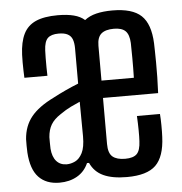

<svg xmlns="http://www.w3.org/2000/svg" viewBox="-47 -654 669 706"><g transform="rotate(-5 287.0 -300.5)"><path d="M145 6.5Q96 6.5 68.2 -22.8Q40.5 -52 36.5 -114Q36 -126 35.8 -139Q35.5 -152 36 -163.5Q39.5 -212 66.8 -245.8Q94 -279.5 150.5 -307Q173 -319 196.8 -330Q220.5 -341 244.5 -350.5Q244.5 -372 244.5 -393.8Q244.5 -415.5 244.5 -437Q244.5 -458.5 244.5 -480Q244.5 -500.5 239.5 -513.8Q234.5 -527 222.2 -533.5Q210 -540 189 -540Q161.5 -540 148.8 -527.8Q136 -515.5 134.5 -482.5Q134 -472 133.8 -455Q133.5 -438 133.8 -420Q134 -402 134.5 -389H49.5Q49 -399.5 48.5 -414.5Q48 -429.5 48 -445.2Q48 -461 48.5 -474Q50.5 -521 65 -550.5Q79.5 -580 110.2 -593.8Q141 -607.5 191.5 -607.5Q226 -607.5 250.5 -601.2Q275 -595 290.5 -581Q308 -595 333.5 -601.2Q359 -607.5 393 -607.5Q466.5 -607.5 499.5 -576.5Q532.5 -545.5 535.5 -474Q536 -463 536.2 -444.5Q536.5 -426 536.8 -401.5Q537 -377 536.5 -348.8Q536 -320.5 534.5 -290H331Q331 -247.5 331 -205Q331 -162.5 331 -120Q331 -86 346.5 -73Q362 -60 393 -60Q423 -60 436 -73Q449 -86 450.5 -120Q451.5 -136.5 451.2 -160.2Q451 -184 449.5 -213H534.5Q536 -195 536.2 -171Q536.5 -147 535.5 -128Q532.5 -55.5 500.2 -24Q468 7.5 393.5 7.5Q340 7.5 307 -7.8Q274 -23 259 -56.5H251.5Q238 -25.5 210 -9.5Q182 6.5 145 6.5ZM177 -58.5Q192.5 -58.5 208.2 -66Q224 -73.5 234.8 -94.5Q245.5 -115.5 245.5 -155.5Q245.5 -185 245 -217.5Q244.5 -250 244.5 -283.5Q229 -277 210.5 -268Q192 -259 170.5 -244Q146 -228 135 -209.2Q124 -190.5 122 -163.5Q122 -155 122 -143.2Q122 -131.5 122.5 -120.5Q125 -90.5 139.2 -74.5Q153.5 -58.5 177 -58.5ZM331 -354H450.5Q451.5 -392.5 451.2 -428.5Q451 -464.5 450.5 -482.5Q449 -513.5 435.5 -526.8Q422 -540 393 -540Q361.5 -540 346.2 -526.8Q331 -513.5 331 -482.5Q331 -447.5 331 -415.8Q331 -384 331 -354Z"/></g></svg>

Font: Big Shoulders Display Thin SemiBold
Style: Regular
Weight: 600
Version: Version 2.002